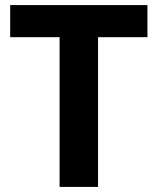

<svg xmlns="http://www.w3.org/2000/svg" viewBox="-20 -734 619 754"><path d="M365 0H214V-588H20V-714H559V-588H365Z"/></svg>

Font: Noto Sans Hanifi Rohingya
Style: Regular
Weight: 400
Designer: Monotype Design Team and DaltonMaag
Foundry: Google LLC
Version: Version 2.101